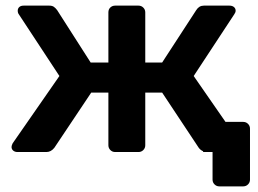

<svg xmlns="http://www.w3.org/2000/svg" viewBox="-20 -540 916 682"><path d="M844 -107Q854 -107 861 -100Q868 -93 868 -83V98Q868 108 861 115Q854 122 844 122H759Q749 122 742 115Q735 108 735 98V0H702L701 -3Q692 -7 686 -15L556 -211H496V-24Q496 -14 489 -7Q482 0 472 0H389Q379 0 372 -7Q365 -14 365 -24V-211H304L173 -15Q161 0 145 0H42Q33 0 27 -5Q21 -10 21 -18Q21 -23 25 -31L191 -270L47 -489Q43 -494 43 -502Q43 -510 48.5 -515Q54 -520 64 -520H155Q165 -520 171 -516Q177 -512 183 -504L302 -318H365V-496Q365 -507 372 -513.5Q379 -520 389 -520H472Q482 -520 489 -513Q496 -506 496 -496V-318H556L677 -504Q687 -520 704 -520H795Q805 -520 811 -515Q817 -510 817 -502Q817 -496 812 -489L668 -270L781 -107Z"/></svg>

Font: Rubik AZ
Style: Regular
Weight: 500
Designer: Hubert and Fischer
Foundry: Hubert & Fischer
Version: Version 2.000